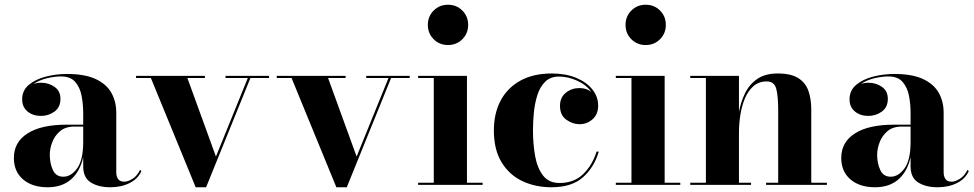

<svg xmlns="http://www.w3.org/2000/svg" viewBox="-20 -780 4110 810"><path d="M260.5 -254H331V-304.5Q331 -340.5 324.2 -375.8Q317.5 -411 297.5 -434.2Q277.5 -457.5 237.5 -457.5Q210 -457.5 177.8 -449.8Q145.5 -442 121.5 -425.5Q136.5 -431 153 -431Q185.5 -431 210.2 -413.5Q235 -396 235 -363Q235 -327.5 209.8 -309.2Q184.5 -291 153 -291Q118.5 -291 96 -309.8Q73.5 -328.5 73.5 -361Q73.5 -398.5 101.5 -422Q129.5 -445.5 173 -456.8Q216.5 -468 262 -468Q338 -468 383.8 -446.5Q429.5 -425 450 -388.2Q470.5 -351.5 470.5 -304.5V-53Q470.5 -36.5 478 -25Q485.5 -13.5 505 -13.5Q519 -13.5 538.8 -25.5Q558.5 -37.5 571 -63.5L576.5 -58Q562 -25.5 526.8 -7.8Q491.5 10 444.5 10Q396 10 363.5 -10Q331 -30 331 -78V-117Q318 -57 280 -23.5Q242 10 181 10Q116 10 77.2 -23.2Q38.5 -56.5 38.5 -113.5Q38.5 -180.5 96.2 -217.2Q154 -254 260.5 -254ZM247 -34.5Q280 -34.5 305.5 -69.8Q331 -105 331 -181V-246H294Q256 -246 233.2 -226.5Q210.5 -207 200.2 -179.5Q190 -152 190 -127Q190 -91.5 203 -63Q216 -34.5 247 -34.5Z M891 -119.5 1025.5 -451H931.5V-460H1115V-451H1036.5L849.5 10H805.5L616.5 -451H554V-460H844.5V-451H770.5Z M1484.5 -119.5 1619 -451H1525V-460H1708.5V-451H1630L1443 10H1399L1210 -451H1147.5V-460H1438V-451H1364Z M1785 -675Q1785 -711 1809.5 -735.5Q1834 -760 1870 -760Q1906 -760 1930.5 -735.5Q1955 -711 1955 -675Q1955 -639 1930.5 -614.5Q1906 -590 1870 -590Q1834 -590 1809.5 -614.5Q1785 -639 1785 -675ZM1744 -9H1810V-451H1744V-460H1950V-9H2016V0H1744Z M2506 -140.5Q2486.5 -73.5 2439 -31.8Q2391.5 10 2306.5 10Q2238.5 10 2183.2 -16.2Q2128 -42.5 2095.8 -95.8Q2063.5 -149 2063.5 -230Q2063.5 -301.5 2092 -355.5Q2120.5 -409.5 2175.2 -439.8Q2230 -470 2308 -470Q2366.5 -470 2410.5 -451.8Q2454.5 -433.5 2479 -402.8Q2503.5 -372 2503.5 -334.5Q2503.5 -298 2480 -277Q2456.5 -256 2424.5 -256Q2396 -256 2369.2 -275Q2342.5 -294 2342.5 -333.5Q2342.5 -369 2367.2 -388.8Q2392 -408.5 2424.5 -408.5Q2453.5 -408.5 2474.5 -392.5Q2452.5 -423 2414 -440Q2375.5 -457 2338 -457Q2302 -457 2280 -435.2Q2258 -413.5 2247 -378.8Q2236 -344 2232.2 -304.8Q2228.5 -265.5 2228.5 -230Q2228.5 -173 2237.5 -122.2Q2246.5 -71.5 2270.8 -39.8Q2295 -8 2340.5 -8Q2401 -8 2439.5 -44.8Q2478 -81.5 2497 -140.5Z M2619 -675Q2619 -711 2643.5 -735.5Q2668 -760 2704 -760Q2740 -760 2764.5 -735.5Q2789 -711 2789 -675Q2789 -639 2764.5 -614.5Q2740 -590 2704 -590Q2668 -590 2643.5 -614.5Q2619 -639 2619 -675ZM2578 -9H2644V-451H2578V-460H2784V-9H2850V0H2578Z M2892 -9H2958V-451H2892V-460H3097.5V-308Q3105 -349 3122.8 -386Q3140.5 -423 3174 -446.5Q3207.5 -470 3261 -470Q3317 -470 3347.8 -450.5Q3378.5 -431 3390.5 -396.8Q3402.5 -362.5 3402.5 -319V-9H3468.5V0H3212V-9H3263V-313.5Q3263 -376.5 3254.5 -406.5Q3246 -436.5 3214.5 -436.5Q3181 -436.5 3158.2 -416.2Q3135.5 -396 3122.2 -363.8Q3109 -331.5 3103.2 -294.2Q3097.5 -257 3097.5 -223V-9H3148.5V0H2892Z M3751 -254H3821.5V-304.5Q3821.5 -340.5 3814.8 -375.8Q3808 -411 3788 -434.2Q3768 -457.5 3728 -457.5Q3700.5 -457.5 3668.2 -449.8Q3636 -442 3612 -425.5Q3627 -431 3643.5 -431Q3676 -431 3700.8 -413.5Q3725.5 -396 3725.5 -363Q3725.5 -327.5 3700.2 -309.2Q3675 -291 3643.5 -291Q3609 -291 3586.5 -309.8Q3564 -328.5 3564 -361Q3564 -398.5 3592 -422Q3620 -445.5 3663.5 -456.8Q3707 -468 3752.5 -468Q3828.5 -468 3874.2 -446.5Q3920 -425 3940.5 -388.2Q3961 -351.5 3961 -304.5V-53Q3961 -36.5 3968.5 -25Q3976 -13.5 3995.5 -13.5Q4009.5 -13.5 4029.2 -25.5Q4049 -37.5 4061.5 -63.5L4067 -58Q4052.5 -25.5 4017.2 -7.8Q3982 10 3935 10Q3886.5 10 3854 -10Q3821.5 -30 3821.5 -78V-117Q3808.5 -57 3770.5 -23.5Q3732.5 10 3671.5 10Q3606.5 10 3567.8 -23.2Q3529 -56.5 3529 -113.5Q3529 -180.5 3586.8 -217.2Q3644.5 -254 3751 -254ZM3737.5 -34.5Q3770.5 -34.5 3796 -69.8Q3821.5 -105 3821.5 -181V-246H3784.5Q3746.5 -246 3723.8 -226.5Q3701 -207 3690.8 -179.5Q3680.5 -152 3680.5 -127Q3680.5 -91.5 3693.5 -63Q3706.5 -34.5 3737.5 -34.5Z"/></svg>

Font: Bodoni* 24pt
Style: Bold
Weight: 700
Version: Version 2.3